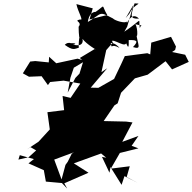

<svg xmlns="http://www.w3.org/2000/svg" viewBox="-20 -994 1127 1126"><path d="M1007 -701 1012 -721 983 -778 867 -744 861 -675 844 -682 712 -665 691 -619 649 -531 557 -479 512 -480 609 -594 575 -571 603 -700 642 -745 622 -775 540 -742 548 -714 448 -654 469 -636 446 -562 422 -537 377 -451 393 -538 413 -597 480 -637 435 -650 310 -623 268 -661 266 -628 187 -636 157 -633 114 -564 150 -544 224 -547 261 -495 274 -513 353 -521 451 -504 394 -420 347 -431 356 -348 258 -336 272 -235 206 -163 138 -118 159 -131 192 -112 148 -72 88 -58 96 -84 179 -61 147 -36 237 4 249 71 349 80 298 -58 414 -101 401 -93 377 -45 364 -27 337 73 374 112 357 81 499 19 413 -36 573 -94 603 -69 578 -74 622 19 628 -14 693 90 710 39 787 78 723 44 741 -19 630 -5 683 -97 792 -124 752 -139 792 -197 697 -162 757 -276 720 -281 588 -284 651 -376 670 -388 690 -450 786 -550 752 -529 846 -556 951 -635 989 -587 1087 -631 1066 -673 989 -689ZM739 -914C766 -975 824 -973 769 -974C746 -899 741 -882 795 -885C745 -934 722 -835 723 -868C715 -855 655 -872 642 -886C556 -930 584 -918 495 -865C507 -954 579 -915 536 -921C605 -967 570 -971 609 -906L505 -880L524 -945L428 -970C436 -927 473 -870 450 -880C407 -870 466 -868 441 -837C442 -791 445 -739 453 -806C453 -801 439 -767 442 -714C416 -707 408 -696 360 -731C386 -759 421 -726 378 -740C435 -744 426 -733 407 -733C457 -718 477 -741 458 -785C451 -763 516 -719 542 -703C533 -688 562 -767 536 -701C598 -734 633 -768 681 -713C628 -742 640 -706 631 -731C619 -794 706 -710 720 -740C733 -708 736 -715 735 -759C782 -760 795 -755 760 -718C815 -701 786 -732 779 -800C784 -750 792 -823 774 -852C829 -837 808 -858 800 -829C789 -891 825 -886 709 -808L726 -838L763 -966L717 -888Z"/></svg>

Font: Hussar Lance
Style: Italic
Weight: 700
Foundry: Cannot Into Space Fonts, PlusOne Fonts
Version: Version 2.27